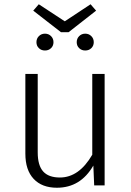

<svg xmlns="http://www.w3.org/2000/svg" viewBox="-20 -870 616 901"><path d="M471 0H422L418 -93Q358 11 247 11Q177 11 138 -30.5Q99 -72 99 -149V-523H157V-155Q157 -94 182.5 -65.5Q208 -37 261 -37Q351 -37 413 -144V-523H471ZM431 -820 302 -719H266L136 -820L162 -850L284 -770L405 -850ZM231 -672Q231 -655 219.5 -644Q208 -633 191 -633Q174 -633 162.5 -644Q151 -655 151 -672Q151 -689 162.5 -700.5Q174 -712 191 -712Q208 -712 219.5 -700.5Q231 -689 231 -672ZM420 -672Q420 -655 408.5 -644Q397 -633 380 -633Q363 -633 351.5 -644Q340 -655 340 -672Q340 -689 351.5 -700.5Q363 -712 380 -712Q397 -712 408.5 -700.5Q420 -689 420 -672Z"/></svg>

Font: Fira Sans Light
Style: Regular
Weight: 300
Designer: bBox Type GmbH & Carrois Corporate GbR & Edenspiekermann AG
Foundry: bBox Type GmbH & Carrois Corporate GbR & Edenspiekermann AG
Version: Version 4.301